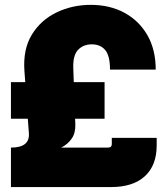

<svg xmlns="http://www.w3.org/2000/svg" viewBox="-20 -759 674 779"><path d="M24.4 0V-160.2H24.9Q101.6 -160.2 97.2 -218.8L92.8 -277.3H24.4V-425.8H82.5L79.1 -470.7Q72.8 -559.1 109.4 -618.7Q146 -678.2 209.7 -708.7Q273.4 -739.3 348.6 -739.3Q425.3 -739.3 484.6 -707.3Q543.9 -675.3 577.9 -616.5Q611.8 -557.6 611.8 -476.6H426.3Q426.3 -533.2 406.7 -556.2Q387.2 -579.1 352.5 -579.1Q317.9 -579.1 296.6 -556.6Q275.4 -534.2 277.3 -482.4L279.3 -425.8H404.3V-277.3H284.7L285.6 -255.9Q287.1 -220.2 271.2 -197Q255.4 -173.8 228.5 -160.2H418.9Q433.6 -160.2 433.6 -174.8V-199.7H615.7V-168.9Q615.7 -87.9 567.6 -43.9Q519.5 0 430.2 0Z"/></svg>

Font: Inter Display Black
Style: Regular
Weight: 900
Designer: Rasmus Andersson
Foundry: rsms
Version: Version 4.000;git-a52131595